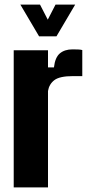

<svg xmlns="http://www.w3.org/2000/svg" viewBox="-20 -820 400 840"><path d="M40 0V-600H190V-525H216Q221 -569 242 -586.5Q263 -604 297 -604Q310 -604 322 -603.5Q334 -603 340 -601V-487H299Q241 -487 218 -469.5Q195 -452 190 -422V0ZM69 -800H155L189 -734L223 -800H309L227 -661H151Z"/></svg>

Font: Big Shoulders Display Black
Style: Regular
Weight: 900
Designer: Patric King
Foundry: XO Type Co
Version: Version 1.000; ttfautohint (v1.8.2)